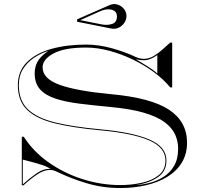

<svg xmlns="http://www.w3.org/2000/svg" viewBox="-20 -935 994 969"><path d="M541.4 -791 369 -825.4V-837.4L533.4 -909.4Q553.4 -918.2 573 -912Q592.6 -905.8 605.4 -890.2Q618.2 -874.6 618.2 -855Q618.2 -835.4 607.2 -819.4Q596.2 -803.4 578.8 -795.2Q561.4 -787 541.4 -791ZM493.4 -811.8Q522.6 -806.2 546.4 -814.4Q570.2 -822.6 570.2 -851.8Q570.2 -871.4 557.2 -880Q544.2 -888.6 524.6 -887.8Q505 -887 485.4 -878.2L385 -833.4ZM839 -720H849V-494H839Q805.5 -535 756.2 -571.2Q707 -607.5 649 -635.2Q591 -663 530.8 -679Q470.5 -695 414.5 -695Q305 -695 250 -665.2Q195 -635.5 195 -595Q195 -538 280.8 -507Q366.5 -476 538 -460Q742 -441.5 833 -381.2Q924 -321 924 -215Q924 -157 897.2 -113.8Q870.5 -70.5 823.8 -42.2Q777 -14 716.2 0Q655.5 14 587.5 14Q499.5 14 419 -9.8Q338.5 -33.5 267 -68.5Q261.5 -71 252.8 -74.2Q244 -77.5 233 -77.5Q201 -77.5 165.5 -53.2Q130 -29 99 0H90V-245H100Q147.5 -170.5 225 -115.8Q302.5 -61 396.5 -31Q490.5 -1 587.5 -1Q643 -1 695.2 -12.5Q747.5 -24 781.2 -51Q815 -78 815 -125Q815 -190.5 732.5 -226.5Q650 -262.5 485 -277.5Q349.5 -290 257 -312.5Q164.5 -335 117.2 -380.2Q70 -425.5 70 -505Q70 -575 115.2 -620.5Q160.5 -666 238.5 -688Q316.5 -710 414.5 -710Q479.5 -710 547.2 -690.8Q615 -671.5 665 -647.5Q674 -643 685.5 -640.5Q697 -638 705.5 -638Q732 -638 755.5 -652Q779 -666 800 -685.2Q821 -704.5 839 -720ZM223 -678Q185 -665.5 151.2 -643Q117.5 -620.5 96.2 -586.5Q75 -552.5 75 -505Q75 -427.5 121 -383.5Q167 -339.5 258.2 -317.2Q349.5 -295 485 -282.5Q650 -267.5 735 -230.5Q820 -193.5 820 -125Q820 -69.5 776 -40.2Q732 -11 667.5 -1Q700 -3 736.5 -12.5Q773 -22 805.5 -42.5Q838 -63 858.5 -97.8Q879 -132.5 879 -185Q879 -223 863.5 -256.8Q848 -290.5 810.5 -318.5Q773 -346.5 706.5 -366Q640 -385.5 538 -395Q452.5 -403 382 -411.8Q311.5 -420.5 260.8 -437Q210 -453.5 182.5 -483.8Q155 -514 155 -565Q155 -594.5 168 -621.2Q181 -648 223 -678ZM665.5 -636.5Q691.5 -620.5 721.5 -602.2Q751.5 -584 774 -564V-657Q738.5 -632.5 713.2 -631.2Q688 -630 665.5 -636.5ZM235 -82.5Q218.5 -94 190 -103.2Q161.5 -112.5 134.5 -119.2Q107.5 -126 95 -129.5V-4.5Q126.5 -33.5 163.2 -59.2Q200 -85 235 -82.5Z"/></svg>

Font: Engraving Unshaded CC
Style: Bold
Weight: 700
Designer: indestructible type*
Foundry: Cowboy Collective
Version: Version 1.000